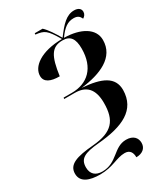

<svg xmlns="http://www.w3.org/2000/svg" viewBox="-263 -963 1132 1291"><g transform="rotate(-30 302.5 -317.5)"><path d="M401 215C446 215 480 192 480 148C480 110 455 78 399 78C301 78 273 184 156 184C103 184 73 156 73 105C73 38 114 16 229 6C423 -11 548 -68 550 -222C550 -323 466 -362 316 -373C469 -391 601 -446 601 -581C601 -670 510 -722 381 -724C422 -782 456 -806 502 -806C535 -806 547 -792 557 -771C571 -779 582 -793 582 -811C582 -835 563 -850 531 -850C471 -850 429 -804 373 -729C349 -771 315 -824 287 -849H226L225 -839C292 -831 308 -821 365 -724C199 -722 113 -653 113 -582C113 -533 158 -514 227 -514C247 -660 278 -714 363 -714C423 -714 448 -679 448 -602C448 -452 363 -377 242 -377H178L176 -367H258C346 -367 395 -321 395 -211C395 -76 344 -13 189 0C55 11 -12 34 -12 105C-12 172 52 194 134 194C233 194 282 151 346 151C387 151 401 179 401 215Z"/></g></svg>

Font: Noto Serif Display
Style: Bold Italic
Weight: 700
Italic angle: -12°
Designer: Monotype Design Team
Foundry: Monotype Imaging Inc.
Version: Version 2.009